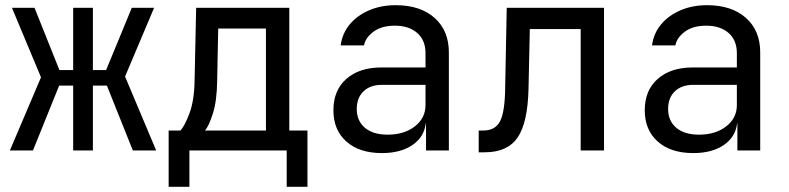

<svg xmlns="http://www.w3.org/2000/svg" viewBox="-20 -580 3040 740"><path d="M18 0 138 -282 26 -550H113L209 -310H262V-550H338V-310H389L488 -550H574L462 -285L582 0H492L392 -250H338V0H262V-250H208L107 0Z M630 140V-77H675Q692 -94 710.5 -144Q729 -194 730 -271L736 -550H1095V-77H1165V140H1085V0H710V140ZM770 -77H1005V-470H821L817 -269Q816 -190 800 -141Q784 -92 770 -77Z M1452 10Q1365 10 1315 -34.5Q1265 -79 1265 -155Q1265 -232 1315 -276Q1365 -320 1450 -320H1620V-375Q1620 -425 1588 -453Q1556 -481 1502 -481Q1450 -481 1419 -457.5Q1388 -434 1383 -405H1293Q1299 -451 1327.5 -485.5Q1356 -520 1402 -540Q1448 -560 1505 -560Q1600 -560 1655 -511Q1710 -462 1710 -378V0H1622V-105H1621Q1615 -52 1569.5 -21Q1524 10 1452 10ZM1474 -61Q1538 -61 1579 -93Q1620 -125 1620 -175V-253H1452Q1407 -253 1381 -228Q1355 -203 1355 -160Q1355 -114 1386.5 -87.5Q1418 -61 1474 -61Z M1825 7V-77H1843Q1889 -77 1907.5 -113Q1926 -149 1927 -242L1933 -550H2308V0H2218V-468H2022L2017 -238Q2014 -107 1975 -50Q1936 7 1848 7Z M2652 10Q2565 10 2515 -34.5Q2465 -79 2465 -155Q2465 -232 2515 -276Q2565 -320 2650 -320H2820V-375Q2820 -425 2788 -453Q2756 -481 2702 -481Q2650 -481 2619 -457.5Q2588 -434 2583 -405H2493Q2499 -451 2527.5 -485.5Q2556 -520 2602 -540Q2648 -560 2705 -560Q2800 -560 2855 -511Q2910 -462 2910 -378V0H2822V-105H2821Q2815 -52 2769.5 -21Q2724 10 2652 10ZM2674 -61Q2738 -61 2779 -93Q2820 -125 2820 -175V-253H2652Q2607 -253 2581 -228Q2555 -203 2555 -160Q2555 -114 2586.5 -87.5Q2618 -61 2674 -61Z"/></svg>

Font: JetBrainsMono NF
Style: Regular
Weight: 400
Designer: Philipp Nurullin, Konstantin Bulenkov
Foundry: JetBrains
Version: Version 2.251; ttfautohint (v1.8.3);Nerd Fonts 2.2.2